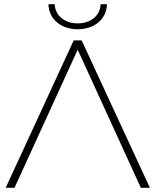

<svg xmlns="http://www.w3.org/2000/svg" viewBox="-20 -892 738 912"><path d="M349 -656 649 0H692L368 -700H330L7 0H49ZM349 -753C425 -753 486 -798 488 -872H458C456 -816 409 -781 349 -781C289 -781 242 -816 240 -872H210C212 -798 273 -753 349 -753Z"/></svg>

Font: Montserrat-Alt1 ExtLt
Style: Regular
Weight: 200
Designer: Differentunic
Foundry: Differentunic
Version: Version 7.222